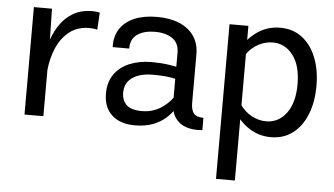

<svg xmlns="http://www.w3.org/2000/svg" viewBox="-51 -600 1578 908"><g transform="rotate(5 738.0 -145.5)"><path d="M75 -510V0H164.6V-326.9L160.9 -510ZM382.8 -429.4 387.7 -511.2Q379.9 -512.9 371.1 -514Q362.3 -515.1 353.3 -515.1Q297.9 -515.1 258.8 -491.2Q219.7 -467.3 194.3 -426.8Q168.9 -386.2 155.3 -336.3Q141.6 -286.4 137.2 -234.4L164.6 -219.2Q170.2 -276.6 191.5 -325.6Q212.9 -374.5 251.2 -404.4Q289.6 -434.3 344.7 -434.3Q368.2 -434.3 382.8 -429.4Z M659.4 -514.6Q598.1 -514.6 553.3 -496Q508.5 -477.3 484.7 -441.7Q460.9 -406 462.6 -354H541Q541 -400.6 573.1 -422.1Q605.2 -443.6 656 -443.6Q707 -443.6 738.8 -421.9Q770.5 -400.1 770.5 -354V-123Q770.5 -75.2 789.4 -46.8Q808.3 -18.3 841.9 -7Q875.5 4.4 919.4 0.2L919.2 -58.3Q885 -58.3 872.6 -75Q860.1 -91.6 860.1 -123.5V-354Q860.1 -404.8 835.7 -440.7Q811.3 -476.6 766.4 -495.6Q721.4 -514.6 659.4 -514.6ZM809.1 -138.7 777.1 -148.7Q770.5 -139.6 758.3 -125.6Q746.1 -111.6 727.5 -97.7Q709 -83.7 683.8 -74.2Q658.7 -64.7 626.2 -64.7Q575.7 -64.7 553.2 -85.9Q530.8 -107.2 530.8 -144.8Q530.8 -190.4 566.7 -215.5Q602.5 -240.5 665 -240.5Q699.2 -240.5 726.4 -237.9Q753.7 -235.4 779.5 -228.3L807.9 -278.6Q772.2 -288.6 734.6 -294.1Q697 -299.6 653.3 -299.6Q595.5 -299.6 549.4 -280.9Q503.4 -262.2 476.7 -225.1Q450 -188 450 -132.6Q450 -67.6 489.4 -31.1Q528.8 5.4 598.9 5.4Q647.5 5.4 683.2 -8.1Q719 -21.5 743.9 -43.3Q768.8 -65.2 784.7 -90.3Q800.5 -115.5 809.1 -138.7Z M1003.7 -510V224.1H1093.3V-510ZM1438.7 -254.9Q1438.7 -330.6 1415.5 -389.2Q1392.3 -447.8 1348.8 -481.1Q1305.2 -514.4 1244.4 -514.4Q1188 -514.4 1141.7 -484.9Q1095.5 -455.3 1061.5 -400.1L1089.8 -372.1Q1113.8 -406.7 1147.3 -424.3Q1180.9 -441.9 1215.8 -441.9Q1273.9 -441.9 1311.4 -392.9Q1348.9 -344 1348.9 -254.9Q1348.9 -166.3 1311.4 -116.9Q1273.9 -67.6 1215.8 -67.6Q1180.9 -67.6 1147.3 -85.3Q1113.8 -103 1089.8 -137.7L1061.5 -109.4Q1095.5 -54.4 1141.7 -24.7Q1188 5.1 1244.4 5.1Q1305.2 5.1 1348.8 -28.4Q1392.3 -62 1415.5 -120.7Q1438.7 -179.4 1438.7 -254.9Z"/></g></svg>

Font: Estedad-FD-VF Thin
Style: Regular
Weight: 100
Designer: Amin Abedi
Version: Version 5.0